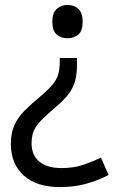

<svg xmlns="http://www.w3.org/2000/svg" viewBox="-20 -566 474 778"><path d="M292 -304Q292 -267 284.5 -239Q277 -211 259 -186.5Q241 -162 208 -134Q170 -102 148 -79.5Q126 -57 117 -36Q108 -15 108 15Q108 63 139.5 89Q171 115 229 115Q279 115 317 102Q355 89 389 73L420 143Q380 164 331.5 178Q283 192 223 192Q128 192 76 145Q24 98 24 17Q24 -28 38.5 -59.5Q53 -91 79.5 -117.5Q106 -144 142 -174Q176 -203 193 -223.5Q210 -244 216 -265Q222 -286 222 -314V-331H292ZM315 -478Q315 -441 297.5 -426Q280 -411 253 -411Q228 -411 210 -426Q192 -441 192 -478Q192 -514 210 -530Q228 -546 253 -546Q280 -546 297.5 -530Q315 -514 315 -478Z"/></svg>

Font: Noto Sans Chorasmian
Style: Regular
Weight: 400
Designer: Federico Parra Barrios
Foundry: Google LLC
Version: Version 1.004; ttfautohint (v1.8.4.7-5d5b)